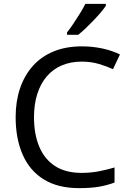

<svg xmlns="http://www.w3.org/2000/svg" viewBox="-20 -964 672 994"><path d="M403 -645Q346 -645 300 -625.5Q254 -606 222 -568.5Q190 -531 173 -477.5Q156 -424 156 -357Q156 -269 183.5 -204Q211 -139 265.5 -104Q320 -69 402 -69Q449 -69 491 -77Q533 -85 573 -97V-19Q533 -4 490.5 3Q448 10 389 10Q280 10 207 -35Q134 -80 97.5 -163Q61 -246 61 -358Q61 -439 83.5 -506Q106 -573 149.5 -622Q193 -671 257 -697.5Q321 -724 404 -724Q459 -724 510 -713Q561 -702 601 -682L565 -606Q532 -621 491.5 -633Q451 -645 403 -645ZM528 -934Q519 -920 502 -900Q485 -880 464.5 -858.5Q444 -837 423.5 -817.5Q403 -798 385 -784H327V-796Q342 -815 359.5 -841Q377 -867 394 -894.5Q411 -922 422 -944H528Z"/></svg>

Font: Noto Sans Khmer
Style: Regular
Weight: 400
Designer: Danh Hong and the Monotype Design Team
Foundry: Monotype Imaging Inc.
Version: Version 2.003